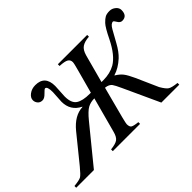

<svg xmlns="http://www.w3.org/2000/svg" viewBox="-167 -956 1250 1250"><g transform="rotate(-45 458.5 -330.5)"><path d="M548 -370H565Q627 -370 673 -396Q732 -431 781 -530Q817 -604 837 -625Q856 -645 871 -653Q886 -661 912 -661Q935 -661 953.5 -645.5Q972 -630 972 -610Q972 -556 926 -556Q908 -556 896.5 -576Q885 -596 879 -596Q860 -596 841.5 -563.5Q823 -531 795 -480Q767 -429 736 -400Q689 -357 639 -342V-340Q669 -322 685.5 -300.5Q702 -279 723 -233L790 -82Q813 -42 830 -31.5Q847 -21 894 -16V0H729L615 -248Q595 -292 585 -305.5Q575 -319 554 -325Q540 -328 538 -328L481 -111Q470 -67 470 -60Q470 -36 481.5 -28Q493 -20 533 -16V0H282V-16Q328 -21 346.5 -34.5Q365 -48 375 -87L440 -328Q405 -328 378.5 -313.5Q352 -299 312 -250L108 0H-55V-16Q-6 -21 9 -29.5Q24 -38 60 -82L206 -262Q270 -340 346 -343V-345Q273 -381 273 -464Q273 -477 275.5 -505Q278 -533 278 -548Q278 -601 259 -601Q253 -601 232 -579Q211 -557 193 -557Q171 -557 159.5 -571Q148 -585 148 -602Q148 -625 172 -643Q196 -661 229 -661Q317 -661 317 -565Q317 -552 314.5 -518Q312 -484 312 -473Q312 -412 343.5 -391Q375 -370 440 -370H450L494 -532Q508 -582 508 -594Q508 -615 491 -625Q474 -635 429 -637V-653H699V-637Q657 -634 634 -618.5Q611 -603 600 -563Z"/></g></svg>

Font: STIX
Style: Italic
Weight: 400
Italic angle: -16.33°
Designer: MicroPress Inc., with final additions and corrections provided by Coen Hoffman, Elsevier (retired)
Version: Version 1.1.1